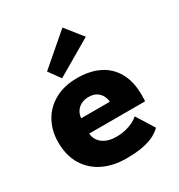

<svg xmlns="http://www.w3.org/2000/svg" viewBox="-161 -765 822 884"><g transform="rotate(-30 249.5 -323.0)"><path d="M163 -173Q164.5 -151 177 -134Q189.5 -117 211.8 -107.2Q234 -97.5 264.5 -97.5Q293.5 -97.5 316.8 -103.5Q340 -109.5 357.2 -118.5Q374.5 -127.5 384 -137L443 -43Q430.5 -29.5 407.8 -16.8Q385 -4 348 4Q311 12 254.5 12Q186.5 12 133.5 -13.5Q80.5 -39 50 -88.5Q19.5 -138 19.5 -209.5Q19.5 -269.5 45.8 -317.8Q72 -366 122 -394.2Q172 -422.5 242.5 -422.5Q309.5 -422.5 358.8 -398Q408 -373.5 434.8 -325.2Q461.5 -277 461.5 -205Q461.5 -201 461.2 -189Q461 -177 460 -173ZM318.5 -252.5Q318 -268.5 310 -284.2Q302 -300 286 -310.2Q270 -320.5 245 -320.5Q220 -320.5 202.8 -310.8Q185.5 -301 176.5 -285.5Q167.5 -270 166.5 -252.5ZM182.5 -456 138 -517.5 300.5 -657.5 372.5 -567Z"/></g></svg>

Font: League Spartan Thin
Style: Bold
Weight: 700
Version: Version 2.002